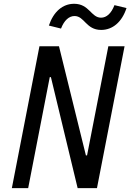

<svg xmlns="http://www.w3.org/2000/svg" viewBox="-20 -968 671 988"><path d="M41 0H125L236 -571H242L379.5 0H479L621 -730H537.5L428 -168.5H422L283.5 -730H183ZM231.5 -836.5 294 -821C310 -863 335 -885.5 363.5 -885.5C415 -885.5 422.5 -814 500.5 -814C559.5 -814 607.5 -854.5 631 -926.5L569 -941.5C553 -899.5 528.5 -877 500 -877C448.5 -877 439.5 -948.5 361.5 -948.5C302.5 -948.5 255.5 -908 231.5 -836.5Z"/></svg>

Font: Monaspace Argon
Style: Italic
Weight: 400
Italic angle: -11°
Designer: Riley Cran & the Lettermatic Team
Foundry: Lettermatic
Version: Version 1.101 (Monaspace Argon)